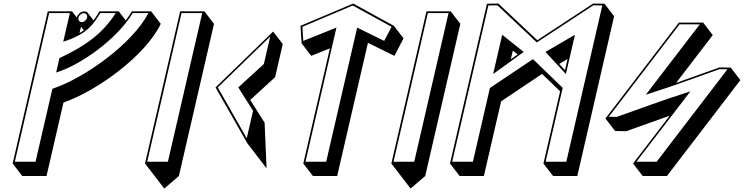

<svg xmlns="http://www.w3.org/2000/svg" viewBox="-20 -924 4204 1085"><path d="M242.9 70.7 338.8 -344.7C524 -407.9 802.6 -608.4 888.4 -789.3L834 -860H725C715 -842.7 703.4 -825.5 690.5 -808.7L651 -860H542C530.5 -841.8 520.2 -824.7 508.7 -808.7L477.3 -849.6C472.5 -855.8 465 -859.6 456 -859.6C437.8 -859.6 418.7 -844.1 413.8 -825.2L387 -860H250L51.5 0L105.9 70.7ZM453.7 -752.8C446.4 -747.4 438.3 -742.2 429.4 -737L437.8 -773.5ZM180.8 -10H63.8L257.7 -850H374.7L337.3 -687.9L352 -693C476.8 -736 507.5 -788.1 546.5 -850H634C561.5 -737.8 470.2 -668.2 322 -598.4L316 -595.6L297.2 -514.1L311.7 -519C437.4 -561.1 638.1 -699 729.8 -850H818.7C728.6 -677.2 461.1 -485.5 283.1 -424.8L276 -422.3ZM423.6 -824.2C426.8 -838.2 441 -849.6 453.7 -849.6C466.3 -849.6 475.2 -838.2 472 -824.2C468.8 -810.2 454.6 -798.8 441.9 -798.8C429.3 -798.8 420.3 -810.2 423.6 -824.2Z M799.5 0 853.9 70.7 908.3 141.4 990.9 70.7 1189.4 -789.3 1135 -860H998ZM811.8 -10 1005.7 -850H1122.7L928.8 -10Z M1377.7 -114.3 1432.1 -43.5 1486.4 27.2 1475.3 -230.7 1394.2 -359.3 1534.7 -487.9 1577.9 -675 1523.5 -745.7 1198 -430ZM1374.3 -142.8 1210.8 -430 1506.9 -717.2 1471.1 -562.3 1326.6 -430 1410 -297.7Z M1885.4 70.7 2059.2 -682 2208.6 -608.4 2260.5 -707.2 2206.1 -777.9 1976 -904 1678.1 -778 1684.3 -679.1 1738.7 -608.4 1844.2 -650.7 1694 0 1748.4 70.7ZM1823.3 -10H1706.3L1881.3 -768.1L1693.9 -692.9L1688.9 -772.5L1973.3 -892.9L2192.9 -772.6L2151 -692.9L1998.3 -768.1Z M2191.5 0 2245.9 70.7 2300.3 141.4 2382.9 70.7 2581.4 -789.3 2527 -860H2390ZM2203.8 -10 2397.7 -850H2514.7L2320.8 -10Z M3242.4 70.7 3450.4 -832.3 3396 -903 3332 -904 3016.4 -696.9 2796.4 -904 2731.9 -903 2523 0 2577.4 70.7H2714.4L2811.8 -351.3L3043.2 -506.4L3145.2 -408L3051 0L3105.4 70.7ZM2866.6 -588.8 2878 -638 2905 -616.5ZM3140.1 -562.9 3187.3 -590.4 3172.8 -527.5ZM3180.3 -10H3063.3L3159.8 -427.8L2991.7 -589.9L2748.5 -426.8L2652.3 -10H2535.3L2739.7 -893.2L2790.8 -894L3013.5 -684.3L3333 -894L3383.7 -893.2ZM3177.8 -505.6 3229 -727.5 3062.5 -630.5ZM2939.7 -630.5 2817.9 -727.5 2766.7 -505.6Z M3816.5 -796.4 3401.4 -254.4 3455.8 -183.7 3519.2 -182.7C3601 -211.6 3682.6 -241.5 3764.4 -270L3557.4 0L3611.8 70.7H3748.8L4163.9 -471.3L4109.5 -542L4046 -543C3964.2 -514.1 3882.7 -484.2 3800.8 -455.6L4007.9 -725.7L3953.5 -796.4ZM3820.2 -786.4H3934.5L3629.7 -388.9L3655.7 -397.2C3786.4 -438.8 3917.9 -487.8 4045.5 -533L4090.7 -532.3L3690.7 -10H3576.4L3881.2 -407.4L3855.2 -399.2C3724.4 -357.6 3593 -308.5 3465.4 -263.4L3420.2 -264.1Z"/></svg>

Font: Stormning
Style: AsgardObl
Weight: 400
Designer: Robert Jablonski, Mew Too
Foundry: Cannot Into Space Fonts
Version: Version 0.90